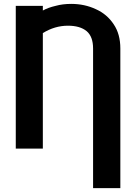

<svg xmlns="http://www.w3.org/2000/svg" viewBox="-20 -760 698 986"><path d="M458 -511Q458 -572 425 -600Q391 -628 329 -628Q261 -628 200 -590V3H61V-730H200V-706Q227 -721 266 -730Q302 -740 346 -740Q414 -740 472 -713Q530 -687 564 -635Q598 -585 598 -511V206H458Z"/></svg>

Font: Sinter Bold
Style: Regular
Weight: 700
Foundry: Adobe & rsms
Version: Version 1.000